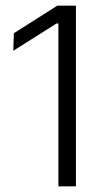

<svg xmlns="http://www.w3.org/2000/svg" viewBox="-20 -659 368 679"><path d="M186.5 0V-576H180L27 -479.5L29 -541.5L182.5 -639H248.5V0Z"/></svg>

Font: Anek Gujarati Light
Style: Regular
Weight: 300
Designer: Mrunmayee Ghaisas (Gujarati), Yesha Goshar (Latin)
Foundry: Ek Type
Version: Version 1.003